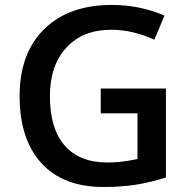

<svg xmlns="http://www.w3.org/2000/svg" viewBox="-20 -744 766 774"><path d="M386.2 -387.2H648.9V-28.8Q584.5 -7.8 525.1 1Q465.8 9.8 397 9.8Q234.9 9.8 147 -86.2Q59.1 -182.1 59.1 -356.9Q59.1 -529.3 158.2 -626.7Q257.3 -724.1 431.2 -724.1Q543 -724.1 643.1 -681.2L602.1 -584Q515.1 -624 428.2 -624Q314 -624 247.6 -552.2Q181.2 -480.5 181.2 -356Q181.2 -225.1 241 -157Q300.8 -88.9 413.1 -88.9Q469.7 -88.9 534.2 -103V-287.1H386.2Z"/></svg>

Font: Samim Medium FD
Style: Medium-FD
Weight: 500
Foundry: DejaVu fonts team - Redesigned by Saber Rastikerdar
Version: Version 4.0.5